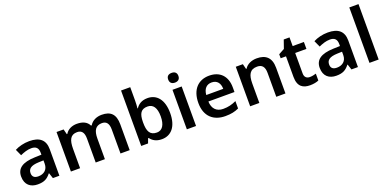

<svg xmlns="http://www.w3.org/2000/svg" viewBox="-7 -1612 4984 2474"><g transform="rotate(-20 2484.5 -375.0)"><path d="M297 -552C222 -552 151 -533 98 -505L138 -417C187 -439 237 -457 291 -457C351 -457 386 -430 386 -361V-334L292 -331C125 -325 44 -270 44 -158C44 -43 116 10 213 10C303 10 346 -16 393 -75H397L422 0H511V-364C511 -492 437 -552 297 -552ZM320 -254 386 -256V-210C386 -127 329 -85 255 -85C206 -85 173 -105 173 -157C173 -215 209 -250 320 -254Z M1290 -552C1224 -552 1159 -526 1125 -468H1115C1086 -526 1030 -552 949 -552C886 -552 824 -527 791 -471H784L766 -542H669V0H795V-265C795 -384 824 -450 916 -450C980 -450 1009 -409 1009 -329V0H1135V-282C1135 -391 1169 -450 1257 -450C1320 -450 1349 -409 1349 -329V0H1475V-353C1475 -493 1413 -552 1290 -552Z M1759 -580V-760H1633V0H1727L1750 -63H1759C1788 -24 1834 10 1915 10C2043 10 2129 -86 2129 -272C2129 -456 2044 -552 1918 -552C1837 -552 1788 -516 1759 -471H1753C1756 -493 1759 -537 1759 -580ZM1882 -450C1958 -450 2000 -391 2000 -273C2000 -157 1958 -93 1884 -93C1788 -93 1759 -156 1759 -272V-283C1760 -396 1791 -450 1882 -450Z M2322 -751C2283 -751 2252 -734 2252 -685C2252 -636 2283 -618 2322 -618C2360 -618 2392 -636 2392 -685C2392 -734 2360 -751 2322 -751ZM2385 -542H2259V0H2385Z M2764 -552C2614 -552 2514 -452 2514 -267C2514 -82 2626 10 2785 10C2865 10 2917 -2 2971 -27V-128C2912 -101 2861 -87 2791 -87C2699 -87 2645 -144 2642 -242H3000V-306C3000 -461 2910 -552 2764 -552ZM2764 -459C2841 -459 2877 -405 2878 -330H2645C2652 -415 2696 -459 2764 -459Z M3417 -552C3349 -552 3284 -527 3249 -471H3242L3224 -542H3127V0H3253V-265C3253 -384 3284 -450 3385 -450C3454 -450 3485 -409 3485 -328V0H3611V-353C3611 -493 3538 -552 3417 -552Z M3979 -91C3937 -91 3907 -115 3907 -166V-447H4061V-542H3907V-661H3828L3788 -546L3708 -502V-447H3781V-165C3781 -28 3854 10 3947 10C3994 10 4039 1 4066 -12V-106C4041 -98 4010 -91 3979 -91Z M4391 -552C4316 -552 4245 -533 4192 -505L4232 -417C4281 -439 4331 -457 4385 -457C4445 -457 4480 -430 4480 -361V-334L4386 -331C4219 -325 4138 -270 4138 -158C4138 -43 4210 10 4307 10C4397 10 4440 -16 4487 -75H4491L4516 0H4605V-364C4605 -492 4531 -552 4391 -552ZM4414 -254 4480 -256V-210C4480 -127 4423 -85 4349 -85C4300 -85 4267 -105 4267 -157C4267 -215 4303 -250 4414 -254Z M4889 0V-760H4763V0Z"/></g></svg>

Font: Noto Sans Bamum SemiBold
Style: Regular
Weight: 600
Designer: Monotype Design Team
Foundry: Monotype Imaging Inc.
Version: Version 2.002